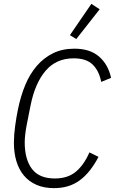

<svg xmlns="http://www.w3.org/2000/svg" viewBox="-20 -962 595 994"><path d="M260 12Q208 12 169 -5Q130 -22 104 -53Q78 -84 65 -127Q52 -170 52 -223Q52 -263 58.5 -310.5Q65 -358 73 -396Q87 -465 111 -522.5Q135 -580 171 -621.5Q207 -663 255 -686.5Q303 -710 365 -710Q446 -710 493 -669Q540 -628 555 -559L504 -538Q493 -595 460 -627.5Q427 -660 361 -660Q271 -660 216 -595.5Q161 -531 138 -415L118 -314Q113 -288 110.5 -265Q108 -242 108 -225Q108 -137 145.5 -87.5Q183 -38 264 -38Q330 -38 372 -72.5Q414 -107 443 -173L490 -150Q448 -69 393 -28.5Q338 12 260 12ZM375 -760 342 -780 453 -942 496 -914Z"/></svg>

Font: IBM Plex Sans Cond Light
Style: Italic
Weight: 300
Width: 3
Italic angle: -11°
Designer: Mike Abbink, Paul van der Laan, Pieter van Rosmalen
Foundry: Bold Monday
Version: Version 1.3